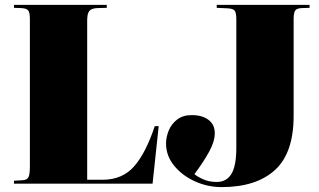

<svg xmlns="http://www.w3.org/2000/svg" viewBox="-20 -750 1304 784"><path d="M37 0V-12L71 -14Q90 -15 96 -26Q102 -37 102 -70V-673Q102 -698 95.5 -707Q89 -716 66 -717L37 -718V-730H416V-718L378 -717Q353 -716 344.5 -705Q336 -694 336 -667V-16H399Q479 -16 527 -70Q575 -124 612 -235H628L603 0ZM885 14Q828 14 776 -9.5Q724 -33 691 -73.5Q658 -114 658 -164Q658 -190 669 -217Q680 -244 703.5 -262Q727 -280 763 -280Q806 -280 831.5 -260.5Q857 -241 857 -206Q857 -173 834.5 -131.5Q812 -90 774 -39Q785 -29 809.5 -18Q834 -7 865 -7Q905 -7 925 -40Q945 -73 945 -147V-671Q945 -697 938.5 -706Q932 -715 909 -716L865 -718V-730H1244V-718L1212 -717Q1191 -716 1185 -706.5Q1179 -697 1179 -671V-277Q1179 -125 1102.5 -55.5Q1026 14 885 14Z"/></svg>

Font: Display Black
Style: Regular
Weight: 900
Designer: Latin by Veronika Burian and Jose Scaglione. Greek by Irene Vlachou. Cyrillic by Vera Evstafieva.
Foundry: TypeTogether
Version: Version 3.002